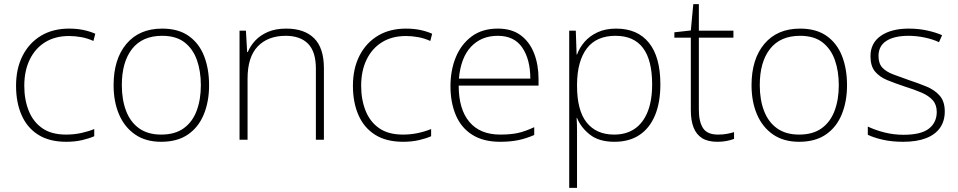

<svg xmlns="http://www.w3.org/2000/svg" viewBox="-20 -679 4657 933"><path d="M302 10Q220 10 166 -24Q112 -58 85 -119.5Q58 -181 58 -262Q58 -346 90 -408.5Q122 -471 179.5 -505.5Q237 -540 316 -540Q353 -540 384.5 -533.5Q416 -527 443 -515L434 -480Q405 -493 375 -498.5Q345 -504 316 -504Q248 -504 199.5 -474Q151 -444 124.5 -389.5Q98 -335 98 -262Q98 -195 119.5 -141Q141 -87 185.5 -56Q230 -25 301 -25Q339 -25 374 -32.5Q409 -40 438 -52V-17Q413 -6 378.5 2Q344 10 302 10Z M996 -265Q996 -186 970.5 -123.5Q945 -61 893.5 -25.5Q842 10 763 10Q688 10 636.5 -25.5Q585 -61 558.5 -123Q532 -185 532 -265Q532 -392 594.5 -466Q657 -540 768 -540Q847 -540 897.5 -504Q948 -468 972 -406Q996 -344 996 -265ZM572 -265Q572 -194 593 -139.5Q614 -85 656.5 -55Q699 -25 763 -25Q830 -25 872.5 -55.5Q915 -86 935.5 -140.5Q956 -195 956 -265Q956 -333 937 -387Q918 -441 877 -473Q836 -505 768 -505Q672 -505 622 -441.5Q572 -378 572 -265Z M1371 -540Q1459 -540 1506.5 -493Q1554 -446 1554 -347V0H1515V-345Q1515 -428 1477 -466.5Q1439 -505 1368 -505Q1282 -505 1232.5 -453.5Q1183 -402 1183 -297V0H1144V-530H1175L1181 -426H1184Q1197 -457 1221 -482.5Q1245 -508 1282 -524Q1319 -540 1371 -540Z M1939 10Q1857 10 1803 -24Q1749 -58 1722 -119.5Q1695 -181 1695 -262Q1695 -346 1727 -408.5Q1759 -471 1816.5 -505.5Q1874 -540 1953 -540Q1990 -540 2021.5 -533.5Q2053 -527 2080 -515L2071 -480Q2042 -493 2012 -498.5Q1982 -504 1953 -504Q1885 -504 1836.5 -474Q1788 -444 1761.5 -389.5Q1735 -335 1735 -262Q1735 -195 1756.5 -141Q1778 -87 1822.5 -56Q1867 -25 1938 -25Q1976 -25 2011 -32.5Q2046 -40 2075 -52V-17Q2050 -6 2015.5 2Q1981 10 1939 10Z M2399 -540Q2467 -540 2510.5 -507.5Q2554 -475 2575.5 -419.5Q2597 -364 2597 -294V-263H2209Q2209 -148 2261 -86.5Q2313 -25 2411 -25Q2460 -25 2495.5 -32.5Q2531 -40 2576 -61V-23Q2537 -6 2498.5 2Q2460 10 2410 10Q2329 10 2275 -24Q2221 -58 2195 -119.5Q2169 -181 2169 -260Q2169 -338 2195 -401Q2221 -464 2272 -502Q2323 -540 2399 -540ZM2399 -505Q2319 -505 2269 -452Q2219 -399 2210 -297H2557Q2557 -390 2518 -447.5Q2479 -505 2399 -505Z M2974 -540Q3078 -540 3133.5 -471Q3189 -402 3189 -269Q3189 -180 3162.5 -117.5Q3136 -55 3086.5 -22.5Q3037 10 2966 10Q2891 10 2847 -24.5Q2803 -59 2784 -106H2782Q2784 -76 2784 -44.5Q2784 -13 2784 16V234H2746V-530H2778L2782 -414H2784Q2796 -447 2820.5 -475.5Q2845 -504 2883.5 -522Q2922 -540 2974 -540ZM2971 -505Q2878 -505 2831.5 -443.5Q2785 -382 2784 -269V-263Q2784 -142 2831 -83.5Q2878 -25 2964 -25Q3023 -25 3064 -53Q3105 -81 3127 -135.5Q3149 -190 3149 -269Q3149 -387 3104.5 -446Q3060 -505 2971 -505Z M3469 -25Q3493 -25 3512 -28.5Q3531 -32 3547 -37V-4Q3531 2 3511 6Q3491 10 3466 10Q3420 10 3392 -7.5Q3364 -25 3350.5 -59Q3337 -93 3337 -143V-496H3257V-522L3337 -531L3349 -659H3376V-530H3544V-496H3376V-146Q3376 -87 3396.5 -56Q3417 -25 3469 -25Z M4096 -265Q4096 -186 4070.5 -123.5Q4045 -61 3993.5 -25.5Q3942 10 3863 10Q3788 10 3736.5 -25.5Q3685 -61 3658.5 -123Q3632 -185 3632 -265Q3632 -392 3694.5 -466Q3757 -540 3868 -540Q3947 -540 3997.5 -504Q4048 -468 4072 -406Q4096 -344 4096 -265ZM3672 -265Q3672 -194 3693 -139.5Q3714 -85 3756.5 -55Q3799 -25 3863 -25Q3930 -25 3972.5 -55.5Q4015 -86 4035.5 -140.5Q4056 -195 4056 -265Q4056 -333 4037 -387Q4018 -441 3977 -473Q3936 -505 3868 -505Q3772 -505 3722 -441.5Q3672 -378 3672 -265Z M4571 -137Q4571 -91 4548 -58Q4525 -25 4480 -7.5Q4435 10 4369 10Q4314 10 4270 0Q4226 -10 4197 -24V-64Q4235 -46 4279.5 -35Q4324 -24 4370 -24Q4456 -24 4494 -54Q4532 -84 4532 -135Q4532 -170 4512.5 -192Q4493 -214 4458 -229Q4423 -244 4378 -258Q4330 -274 4292 -289.5Q4254 -305 4232 -331.5Q4210 -358 4210 -406Q4210 -470 4260.5 -505Q4311 -540 4396 -540Q4443 -540 4484.5 -531Q4526 -522 4558 -508L4543 -474Q4514 -488 4474 -496.5Q4434 -505 4395 -505Q4326 -505 4287.5 -480.5Q4249 -456 4249 -407Q4249 -370 4268 -350Q4287 -330 4320.5 -317.5Q4354 -305 4396 -290Q4442 -275 4482 -258.5Q4522 -242 4546.5 -214Q4571 -186 4571 -137Z"/></svg>

Font: Noto Sans Cham ExtraLight
Style: Regular
Weight: 250
Version: Version 2.002